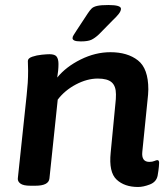

<svg xmlns="http://www.w3.org/2000/svg" viewBox="-20 -738 667 765"><path d="M530 7Q476 7 444.5 -22.5Q413 -52 421 -130L440 -327Q441 -336 441.5 -343.5Q442 -351 442 -362Q442 -395 425 -410Q408 -425 370 -425Q327 -425 282.5 -401.5Q238 -378 210 -341L177 -27Q174 2 121 2H101Q73 2 61.5 -6.5Q50 -15 51 -27L86 -357Q89 -384 90.5 -407.5Q92 -431 92 -456Q92 -467 91.5 -476Q91 -485 91 -495Q91 -506 108.5 -512Q126 -518 146.5 -520Q167 -522 177 -522Q199 -522 206 -512Q213 -502 213 -483Q213 -458 208 -429Q243 -472 301.5 -501Q360 -530 420 -530Q488 -530 529.5 -497.5Q571 -465 571 -382Q571 -371 570 -361Q569 -351 568 -341L547 -133Q543 -93 575 -93Q587 -93 595 -96.5Q603 -100 607 -100Q614 -100 614 -89Q614 -86 613 -73.5Q612 -61 608 -38Q603 -13 577 -3Q551 7 530 7ZM302 -573Q284 -573 276.5 -576.5Q269 -580 269 -586Q269 -592 273.5 -598.5Q278 -605 284 -615L330 -685Q338 -697 345 -704Q352 -711 367 -714.5Q382 -718 412 -718Q462 -718 462 -703Q462 -694 453 -682.5Q444 -671 429 -657L374 -601Q358 -586 344 -579.5Q330 -573 302 -573Z"/></svg>

Font: Asap Semi Expanded Semi Expanded SemiBold
Style: Italic
Weight: 600
Width: 6
Italic angle: -6°
Designer: Pablo Cosgaya
Foundry: Omnibus-Type
Version: Version 3.001; ttfautohint (v1.8.4.7-5d5b)